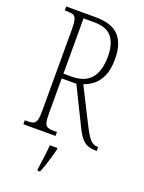

<svg xmlns="http://www.w3.org/2000/svg" viewBox="-171 -793 821 1094"><g transform="rotate(20 239.5 -246.5)"><path d="M34 0V-24H51Q75 -24 87 -30Q99 -36 104 -53.5Q109 -71 109 -108V-606Q109 -642 104 -660Q99 -678 87 -684Q75 -690 51 -690H34V-714H211Q311 -714 354.5 -667Q398 -620 398 -528Q398 -463 380 -423.5Q362 -384 334.5 -362.5Q307 -341 277 -331L389 -109Q411 -66 429.5 -45Q448 -24 474 -24H479V0H474Q444 0 423.5 -8Q403 -16 386 -36Q369 -56 351 -92L239 -320H150V-108Q150 -71 154.5 -53.5Q159 -36 171 -30Q183 -24 207 -24H229V0ZM199 -349Q280 -349 317.5 -394.5Q355 -440 355 -527Q355 -602 323 -643Q291 -684 214 -684H150V-349ZM199 208Q204 172 209 136Q214 100 217 61H263V71Q258 92 250 119.5Q242 147 233 174Q224 201 215 221H199Z"/></g></svg>

Font: Noto Serif Myanmar ExtraCondensed ExtraLight
Style: Regular
Weight: 200
Width: 2
Designer: Ben Mitchell and the Monotype Design Team
Foundry: Monotype Imaging Inc.
Version: Version 2.106; ttfautohint (v1.8.4.7-5d5b)